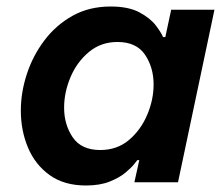

<svg xmlns="http://www.w3.org/2000/svg" viewBox="-20 -560 687 590"><path d="M320 -540Q375 -540 408.5 -522Q442 -504 459 -481.5Q476 -459 481 -446H488L506 -530H639L527 0H393L408 -68H402Q402 -68 393 -56.5Q384 -45 365.5 -29.5Q347 -14 317 -2Q287 10 244 10Q177 10 132.5 -22Q88 -54 66 -106.5Q44 -159 44 -220Q44 -276 62.5 -332.5Q81 -389 116.5 -436Q152 -483 203 -511.5Q254 -540 320 -540ZM341 -431Q290 -431 253 -400Q216 -369 196.5 -322.5Q177 -276 177 -229Q177 -177 203.5 -138Q230 -99 288 -99Q340 -99 376.5 -130Q413 -161 432.5 -207.5Q452 -254 452 -300Q452 -353 425.5 -392Q399 -431 341 -431Z"/></svg>

Font: Be Vietnam Pro SemiBold
Style: Italic
Weight: 600
Italic angle: -12°
Designer: Lam Bao, Tony Le, Vietanh Nguyen
Foundry: Yellow Type Foundry
Version: Version 1.002; ttfautohint (v1.8.3)